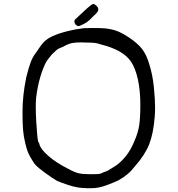

<svg xmlns="http://www.w3.org/2000/svg" viewBox="-20 -832 929 1004"><path d="M102.5 -334Q106.4 -373 117.2 -427.7Q128.9 -474.6 139.6 -504.4Q150.4 -534.2 170.9 -560.5Q194.3 -596.7 210 -612.8Q225.6 -628.9 253.9 -642.6Q286.1 -657.2 330.6 -668.5Q375 -679.7 418 -684.6Q439.5 -685.5 464.8 -685.5Q477.5 -685.5 504.9 -685.1Q532.2 -684.6 556.6 -679.7Q579.1 -675.8 601.6 -666Q624 -656.2 653.3 -636.7Q699.2 -606.4 722.7 -576.2Q746.1 -545.9 760.7 -496.1Q778.3 -440.4 784.7 -375.5Q791 -310.5 791 -271.5Q791 -244.1 789.1 -221.7Q782.2 -133.8 760.3 -78.1Q738.3 -22.5 687.5 35.2Q667 61.5 647.5 78.1Q627.9 94.7 600.6 110.4Q578.1 121.1 545.9 133.3Q513.7 145.5 496.1 148.4Q478.5 152.3 453.1 152.3Q447.3 152.3 428.7 151.9Q410.2 151.4 388.7 148.4Q367.2 145.5 333.5 134.3Q299.8 123 279.3 114.3Q256.8 101.6 218.3 73.7Q179.7 45.9 165 29.3Q161.1 26.4 154.3 15.1Q147.5 3.9 139.6 -8.8Q128.9 -28.3 124 -41.5Q119.1 -54.7 112.3 -82Q103.5 -118.2 100.6 -152.3Q97.7 -186.5 97.7 -243.2Q97.7 -293.9 102.5 -334ZM167 -271.5Q167 -236.3 169.9 -190.4Q174.8 -108.4 179.7 -90.8Q181.6 -88.9 183.6 -85.4Q185.5 -82 186.5 -76.2Q194.3 -49.8 235.4 -14.6Q276.4 20.5 335 49.8Q370.1 69.3 392.1 74.2Q414.1 79.1 454.1 79.1Q483.4 79.1 495.1 78.1Q506.8 77.1 520.5 69.3Q536.1 64.5 547.4 58.1Q558.6 51.8 585.9 34.2Q614.3 14.6 639.6 -17.6Q665 -49.8 682.6 -93.8Q702.1 -137.7 708 -177.7Q713.9 -217.8 713.9 -282.2Q713.9 -357.4 701.2 -416Q688.5 -474.6 665 -509.8Q642.6 -542 604 -563.5Q565.4 -585 507.8 -599.6Q488.3 -606.4 472.7 -607.9Q457 -609.4 434.6 -609.4Q418 -610.4 404.3 -610.4Q377 -610.4 357.4 -606.9Q337.9 -603.5 306.6 -585.9Q286.1 -579.1 276.9 -571.3Q267.6 -563.5 256.8 -552.7Q249 -545.9 240.7 -534.2Q232.4 -522.5 224.6 -513.7Q206.1 -481.4 190.9 -430.2Q175.8 -378.9 168.9 -320.3Q167 -298.8 167 -271.5ZM370.1 -727.5Q373 -730.5 386.7 -743.2Q400.4 -755.9 418 -772.5Q435.5 -789.1 449.7 -800.3Q463.9 -811.5 466.8 -811.5Q472.7 -811.5 480.5 -805.2Q488.3 -798.8 492.2 -792Q494.1 -787.1 494.1 -783.2Q494.1 -777.3 490.2 -770.5Q486.3 -763.7 466.8 -746.1Q448.2 -725.6 433.6 -715.8Q418.9 -706.1 404.3 -700.2Q396.5 -696.3 393.6 -696.3L390.6 -695.3Q385.7 -695.3 380.9 -699.2Q373 -704.1 371.1 -710Q369.1 -715.8 369.1 -719.7Q369.1 -723.6 370.1 -727.5Z"/></svg>

Font: JasonHandwriting4
Style: Regular
Weight: 400
Version: Version 1.01.21